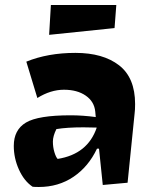

<svg xmlns="http://www.w3.org/2000/svg" viewBox="-20 -723 620 766"><path d="M135 23Q118 23 110 22Q76 -1 55.5 -46.5Q35 -92 35 -141Q35 -205 83.5 -234Q132 -263 262 -263Q310 -263 362 -256L360 -278Q356 -318 322 -341.5Q288 -365 235 -365Q182 -365 129 -332L85 -477Q171 -512 281 -512Q391 -512 455 -462.5Q519 -413 519 -308Q519 -284 517 -270L489 6L390 15L375 -130H367Q333 -58 273 -17.5Q213 23 135 23ZM366 -214 313 -215Q247 -215 205 -208Q191 -180 191 -158Q191 -136 197 -116Q203 -96 210 -89Q330 -108 366 -214ZM437 -611 176 -584 183 -703H444Z"/></svg>

Font: Joti One
Style: Regular
Weight: 400
Designer: Eduardo Rodriguez Tunni
Foundry: Eduardo Rodriguez Tunni
Version: Version 1.001